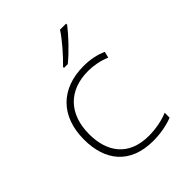

<svg xmlns="http://www.w3.org/2000/svg" viewBox="-215 -893 1030 1030"><g transform="rotate(-45 300.0 -378.0)"><path d="M285 -613V-606H314C366 -648 428 -715 461 -758V-766H415C388 -723 327 -653 285 -613ZM348 10C406 10 462 -2 497 -17V-54C458 -37 402 -26 350 -26C196 -26 129 -125 129 -259C129 -410 216 -503 365 -503C405 -503 451 -495 492 -477L501 -512C461 -530 416 -539 366 -539C195 -539 89 -435 89 -258C89 -100 171 10 348 10Z"/></g></svg>

Font: Noto Sans Mono ExtraLight
Style: Regular
Weight: 200
Designer: Monotype Design Team
Foundry: Monotype Imaging Inc.
Version: Version 2.014